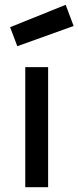

<svg xmlns="http://www.w3.org/2000/svg" viewBox="-20 -778 326 798"><path d="M22 -665 253 -758 286 -670 52 -586ZM85 0V-499H180V0Z"/></svg>

Font: TypoPRO Titillium Text
Style: 600 wt
Weight: 600
Designer: Accademia di Belle Arti di Urbino and others
Foundry: Accademia di Belle Arti di Urbino and others.
Version: Version 25.000